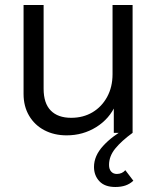

<svg xmlns="http://www.w3.org/2000/svg" viewBox="-20 -530 629 766"><path d="M246 10Q196 10 157 -10.5Q118 -31 96 -68.5Q74 -106 74 -155V-510H154V-176Q154 -118 182.5 -89Q211 -60 264 -60Q312 -60 349 -82Q386 -104 407.5 -143.5Q429 -183 429 -234L442 -113Q417 -56 364 -23Q311 10 246 10ZM434 0V-120H429V-510H509V0ZM440 216Q398 216 376.5 193Q355 170 355 136Q355 92 391 52.5Q427 13 482 -17L509 0Q465 32 440 62.5Q415 93 415 128Q415 145 423.5 154.5Q432 164 446 164Q467 164 480 149L512 191Q498 204 480.5 210Q463 216 440 216Z"/></svg>

Font: Instrument Sans
Style: Regular
Weight: 400
Designer: Rodrigo Fuenzalida
Foundry: fragTYPE
Version: Version 1.000;gftools[0.9.28]